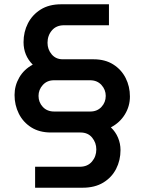

<svg xmlns="http://www.w3.org/2000/svg" viewBox="-20 -720 675 897"><path d="M144 157V59H353Q389 59 409.5 35Q430 11 430 -22Q430 -53 410.5 -77Q391 -101 356 -101H218Q164 -101 126 -125Q88 -149 68 -189Q48 -229 48 -276Q48 -320 70 -358Q92 -396 133 -418Q90 -461 90 -523Q90 -571 110.5 -611Q131 -651 170 -675.5Q209 -700 266 -700H489V-602H279Q243 -602 222.5 -578Q202 -554 202 -520Q202 -489 221.5 -466Q241 -443 273 -443H417Q471 -443 509 -419Q547 -395 567 -355.5Q587 -316 587 -269Q587 -224 563.5 -185.5Q540 -147 498 -125Q520 -104 531.5 -76.5Q543 -49 543 -19Q543 29 522.5 69Q502 109 462.5 133Q423 157 366 157ZM233 -199H402Q434 -199 454 -220.5Q474 -242 474 -272Q474 -301 454 -323Q434 -345 401 -345H232Q200 -345 180 -323Q160 -301 160 -272Q160 -242 180 -220.5Q200 -199 233 -199Z"/></svg>

Font: MuseoModerno Medium
Style: Regular
Weight: 500
Designer: Pablo Cosgaya, Héctor Gatti, Marcela Romero, and the Authors of The MuseoModerno Project.
Foundry: Omnibus-Type Team
Version: Version 1.001